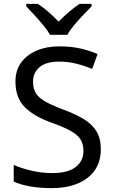

<svg xmlns="http://www.w3.org/2000/svg" viewBox="-20 -964 589 994"><path d="M502 -191Q502 -96 433 -43Q364 10 247 10Q187 10 136 1Q85 -8 51 -24V-110Q87 -94 140.5 -81Q194 -68 251 -68Q331 -68 371.5 -99Q412 -130 412 -183Q412 -218 397 -242Q382 -266 345.5 -286.5Q309 -307 244 -330Q153 -363 106.5 -411Q60 -459 60 -542Q60 -599 89 -639.5Q118 -680 169.5 -702Q221 -724 288 -724Q347 -724 396 -713Q445 -702 485 -684L457 -607Q420 -623 376.5 -634Q333 -645 286 -645Q219 -645 185 -616.5Q151 -588 151 -541Q151 -505 166 -481Q181 -457 215 -438Q249 -419 307 -397Q370 -374 413.5 -347.5Q457 -321 479.5 -284Q502 -247 502 -191ZM239 -784Q226 -807 204 -833.5Q182 -860 158 -886Q134 -912 116 -931V-944H176Q202 -927 230 -903Q258 -879 283 -852Q310 -879 338 -903Q366 -927 392 -944H454V-931Q435 -912 410.5 -886Q386 -860 363.5 -833.5Q341 -807 329 -784Z"/></svg>

Font: Noto Sans Syriac Eastern
Style: Regular
Weight: 400
Designer: Patrick Giasson and the Monotype Design Team
Foundry: Monotype Imaging Inc.
Version: Version 3.001; ttfautohint (v1.8.4.7-5d5b)